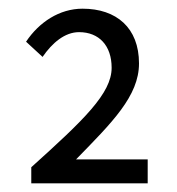

<svg xmlns="http://www.w3.org/2000/svg" viewBox="-20 -817 407 442"><path d="M52 -395H320V-450H155C238 -535 300 -596 300 -671C300 -753 248 -797 170 -797C117 -797 70 -766 40 -721L78 -686C100 -718 129 -743 162 -743C208 -743 237 -712 237 -661C237 -602 173 -541 52 -432Z"/></svg>

Font: Giro Sans Regular
Style: Regular
Weight: 400
Designer: Paul D. Hunt
Foundry: Adobe Systems Incorporated
Version: Version 1.000;PS 1.0;hotconv 1.0.88;makeotf.lib2.5.647800